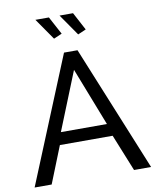

<svg xmlns="http://www.w3.org/2000/svg" viewBox="-98 -992 872 1067"><g transform="rotate(-10 338.5 -458.5)"><path d="M175.8 -917H252L306.2 -815.9L259.8 -795.9ZM312 -917H388.2L441.9 -815.9L396 -795.9ZM300.8 -710H377L667 0H570.8L486.8 -208H189L106 0H9.8ZM466.8 -277.8 338.9 -606 207 -277.8Z"/></g></svg>

Font: Rawline Medium
Style: Regular
Weight: 500
Designer: Matt McInerney, Pablo Impallari, Rodrigo Fuenzalida
Foundry: Matt McInerney, Pablo Impallari, Rodrigo Fuenzalida
Version: Version 4.020;PS 004.020;hotconv 1.0.88;makeotf.lib2.5.64775